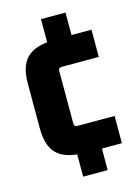

<svg xmlns="http://www.w3.org/2000/svg" viewBox="-108 -730 592 817"><g transform="rotate(-15 188.0 -322.0)"><path d="M155 25V-73Q89 -80 59.5 -115.5Q30 -151 30 -220V-420Q30 -489 59.5 -524.5Q89 -560 155 -567V-669H263V-570H351V-450H187Q173 -450 173 -436V-204Q173 -190 187 -190H351V-70H263V25Z"/></g></svg>

Font: Gemunu Libre ExtraBold
Style: Regular
Weight: 800
Designer: Puspanada Ekanayake, Sola Matas, Pathum Egodawatta, Kosala Senevirathne
Foundry: mooniak
Version: Version 1.100